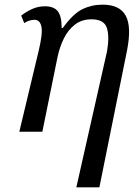

<svg xmlns="http://www.w3.org/2000/svg" viewBox="-20 -566 584 825"><path d="M308 239 440 -346Q451 -410 439 -446.5Q427 -483 373 -483Q331 -483 301.5 -460Q272 -437 254 -400Q236 -363 227 -320L162 0H63L146 -347Q164 -421 158 -451Q152 -481 128 -481Q119 -481 108 -478Q97 -475 84 -467L71 -499Q93 -516 118.5 -527.5Q144 -539 173 -539Q211 -539 228 -518Q245 -497 245 -446H250Q294 -507 334 -526.5Q374 -546 421 -546Q494 -546 520 -499Q546 -452 526 -350L407 239Z"/></svg>

Font: Noto Serif SemiCondensed
Style: Italic
Weight: 400
Width: 4
Italic angle: -12°
Designer: Monotype Design Team
Foundry: Monotype Imaging Inc.
Version: Version 2.013